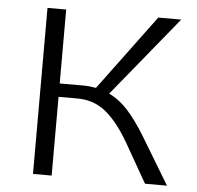

<svg xmlns="http://www.w3.org/2000/svg" viewBox="-49 -708 777 758"><g transform="rotate(5 339.5 -329.0)"><path d="M640 0H553L461 -161Q416 -237 369 -274.5Q322 -312 258 -312H183V0H109V-658H183V-365H278Q300 -365 327 -360L548 -658H639L381 -342Q423 -322 457 -284Q491 -246 526 -189Z"/></g></svg>

Font: Ysabeau Infant
Style: Regular
Weight: 400
Designer: Christian Thalmann (Catharsis Fonts)
Version: Version 0.003